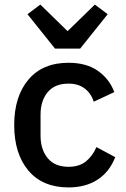

<svg xmlns="http://www.w3.org/2000/svg" viewBox="-20 -806 549 838"><path d="M279 12Q166 12 104 -61.5Q42 -135 42 -260Q42 -385 104 -458.5Q166 -532 279 -532Q357 -532 407 -497Q457 -462 479 -404L389 -362Q378 -398 350 -419.5Q322 -441 279 -441Q219 -441 188 -403.5Q157 -366 157 -306V-214Q157 -154 188 -116Q219 -78 279 -78Q326 -78 355 -101.5Q384 -125 401 -164L483 -120Q458 -56 406 -22Q354 12 279 12ZM330 -594H220L100 -744L156 -786L275 -670L394 -786L450 -744Z"/></svg>

Font: IBM Plex Sans Medium
Style: Regular
Weight: 500
Designer: Mike Abbink, Paul van der Laan, Pieter van Rosmalen
Foundry: Bold Monday
Version: Version 3.201